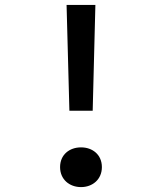

<svg xmlns="http://www.w3.org/2000/svg" viewBox="-20 -750 660 783"><path d="M358 -298.5 369 -730H251.5L263 -298.5ZM225 -68.5C225 -18 263.5 13 310.5 13C357 13 395.5 -18 395.5 -68.5C395.5 -119.5 357 -149 310.5 -149C263.5 -149 225 -119.5 225 -68.5Z"/></svg>

Font: Monaspace Argon Medium
Style: Regular
Weight: 500
Designer: Riley Cran & the Lettermatic Team
Foundry: Lettermatic
Version: Version 1.000 (Monaspace Argon)